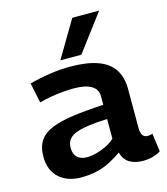

<svg xmlns="http://www.w3.org/2000/svg" viewBox="-117 -879 850 980"><g transform="rotate(-15 307.5 -389.5)"><path d="M31 -142Q31 -193 52.5 -225.5Q74 -258 119 -276.5Q164 -295 232.5 -304.5Q301 -314 395 -319V-363Q395 -401 363.5 -420Q332 -439 271 -439Q246 -439 215 -436.5Q184 -434 151.5 -428.5Q119 -423 87 -414L65 -520Q115 -534 172 -542.5Q229 -551 280 -551Q369 -551 426 -530.5Q483 -510 510.5 -468.5Q538 -427 538 -365V-162Q538 -130 547.5 -118.5Q557 -107 572 -107Q578 -107 585.5 -108Q593 -109 599 -112L612 -15Q593 -3 569.5 3.5Q546 10 519 10Q476 10 447.5 -7Q419 -24 408 -63Q378 -42 345.5 -25Q313 -8 275 1Q237 10 191 10Q157 10 128 0.5Q99 -9 77 -28Q55 -47 43 -75.5Q31 -104 31 -142ZM177 -150Q177 -116 195.5 -99Q214 -82 246 -82Q269 -82 296 -89Q323 -96 349.5 -109Q376 -122 395 -140V-244Q342 -242 301 -236.5Q260 -231 232.5 -221.5Q205 -212 191 -194.5Q177 -177 177 -150ZM242 -595 357 -789H499L353 -595Z"/></g></svg>

Font: Georama SemiExpanded SemiBold
Style: Regular
Weight: 600
Width: 6
Designer: Jean-Baptiste Levee
Foundry: Production Type
Version: Version 1.001